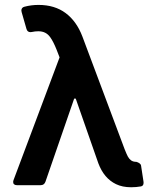

<svg xmlns="http://www.w3.org/2000/svg" viewBox="-20 -761 640 789"><path d="M456.7 -4.3Q407.3 -28.1 384.2 -89.8L291.2 -355.8H284.8L166.9 -14.6Q161.9 0 146.7 0H49.7Q42.3 0 38.2 -3.4Q34.1 -6.7 34.1 -12.8Q34.1 -16.7 35.5 -20.6L224.8 -525.2L212.4 -557.2Q199.2 -590.2 186.4 -608Q177.6 -620.4 165.7 -626.4Q153.8 -632.5 137.1 -632.5Q123.9 -632.5 111.2 -629.6Q106.9 -628.9 105.1 -628.9Q92.7 -628.9 88.8 -642L68.9 -711.3Q67.8 -715.2 67.8 -718Q67.8 -723.7 71 -727.8Q74.2 -731.9 80.3 -733.3Q108.3 -740.8 138.1 -740.8Q204.9 -740.8 249.8 -707.2Q294.7 -673.7 318.5 -611.2L492.2 -147.7Q500.4 -127.1 505.5 -117.5Q510.7 -108 518.8 -101.9Q527 -95.9 540.5 -95.9Q547.9 -93.8 553.4 -89.8Q558.9 -85.9 559.7 -80.3L569.6 -15.3Q570 -13.5 570 -9.9Q570 2.8 559.3 5Q539.8 8.5 518.8 8.5Q483 8.5 456.7 -4.3Z"/></svg>

Font: DeltaSans SemiBold
Style: Regular
Weight: 600
Designer: Rasmus Andersson
Foundry: rsms
Version: Version 3.012